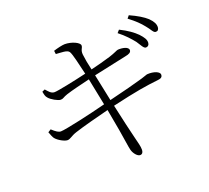

<svg xmlns="http://www.w3.org/2000/svg" viewBox="-136 -950 1272 1166"><g transform="rotate(-20 500.0 -367.0)"><path d="M793 -610C811 -584 821 -559 836 -558C849 -558 858 -566 859 -581C860 -601 849 -618 825 -644C802 -667 768 -692 719 -716L704 -699C744 -668 772 -636 793 -610ZM879 -678C901 -653 909 -628 924 -627C937 -626 945 -634 946 -649C947 -670 937 -689 913 -713C890 -734 854 -756 805 -778L791 -761C833 -729 857 -706 879 -678ZM103 -277C111 -256 116 -242 123 -233C139 -213 178 -192 196 -192C216 -192 226 -208 264 -220C319 -238 416 -263 487 -281L512 -143C522 -86 530 -23 535 -6C541 17 562 44 580 44C596 44 601 29 601 17C601 -7 594 -29 584 -70C574 -110 554 -195 533 -292C694 -329 752 -338 839 -348C862 -350 867 -361 867 -372C867 -391 830 -406 788 -403C779 -402 775 -398 747 -390C715 -380 601 -350 524 -332L488 -505L702 -551C724 -555 739 -562 739 -577C739 -599 699 -606 671 -604C662 -603 648 -593 607 -580C569 -568 524 -557 480 -546C470 -590 465 -615 461 -649C458 -681 473 -686 473 -704C472 -724 422 -746 379 -746C364 -746 329 -738 305 -730L308 -708C338 -705 382 -708 393 -689C405 -669 420 -597 435 -535C354 -516 244 -493 222 -493C199 -493 186 -513 171 -529L153 -521C157 -500 159 -489 169 -478C182 -461 224 -437 242 -437C259 -437 262 -446 290 -455C330 -468 387 -481 444 -495L479 -321C384 -296 207 -256 177 -256C162 -256 147 -266 122 -289Z"/></g></svg>

Font: Noto Serif CJK KR Light
Style: Regular
Weight: 300
Designer: Ryoko NISHIZUKA 西塚涼子 (kana & ideographs); Frank Grießhammer (Latin, Greek & Cyrillic); Wenlong ZHANG 张文龙 (bopomofo); San
Foundry: Adobe
Version: Version 2.001;hotconv 1.1.0;makeotfexe 2.6.0